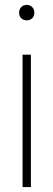

<svg xmlns="http://www.w3.org/2000/svg" viewBox="-20 -763 218 783"><path d="M72 0V-540H106V0ZM89 -680Q75.5 -680 66.8 -688.5Q58 -697 58 -711Q58 -725.5 66.8 -734.2Q75.5 -743 89 -743Q102.5 -743 111.2 -734.2Q120 -725.5 120 -711Q120 -697 111.2 -688.5Q102.5 -680 89 -680Z"/></svg>

Font: Encode Sans Condensed Thin
Style: Regular
Weight: 100
Width: 3
Designer: Multiple Designers
Foundry: Impallari Type
Version: Version 3.002